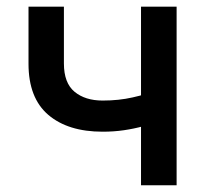

<svg xmlns="http://www.w3.org/2000/svg" viewBox="-20 -549 607 569"><path d="M284.2 -158.7Q181.6 -158.7 123 -208.7Q64.5 -258.8 64.5 -359.9V-529.3H169.4V-360.8Q169.4 -303.2 200.9 -277.1Q232.4 -251 284.2 -251Q332 -251 373 -260.3Q414.1 -269.5 457 -284.7V-191.9Q432.1 -182.6 404.8 -175Q377.4 -167.5 347.4 -163.1Q317.4 -158.7 284.2 -158.7ZM397.9 0V-529.3H503.4V0Z"/></svg>

Font: Inter 24pt Medium
Style: Regular
Weight: 500
Designer: Rasmus Andersson
Foundry: rsms
Version: Version 4.001;git-66647c0bb